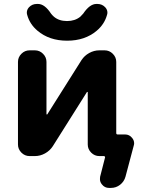

<svg xmlns="http://www.w3.org/2000/svg" viewBox="-20 -796 701 954"><path d="M393.6 -728.5Q425.8 -776.4 459 -776.4H463.9Q487.3 -776.4 502.9 -759.8Q513.7 -748 513.7 -733.4Q513.7 -727.5 511.7 -721.7Q499 -675.8 460.9 -643.6Q402.3 -593.8 313.5 -593.8Q224.6 -593.8 166 -643.6Q127.9 -675.8 115.2 -721.7Q113.3 -727.5 113.3 -733.4Q113.3 -748 124 -759.8Q139.6 -776.4 163.1 -776.4H168.9Q202.1 -776.4 233.4 -728.5Q239.3 -720.7 248 -712.9Q273.4 -691.4 313 -691.4Q352.5 -691.4 378.9 -712.9Q386.7 -720.7 393.6 -728.5ZM416 -337.9Q416 -338.9 414.6 -339.4Q413.1 -339.8 412.1 -338.9L242.2 -69.3Q227.5 -46.9 203.6 -33.7Q179.7 -20.5 153.3 -20.5H127Q103.5 -20.5 86.4 -37.6Q69.3 -54.7 69.3 -78.1V-488.3Q69.3 -511.7 86.4 -528.8Q103.5 -545.9 127 -545.9H153.3Q176.8 -545.9 193.8 -528.8Q210.9 -511.7 210.9 -488.3V-228.5Q210.9 -227.5 212.4 -227.1Q213.9 -226.6 214.8 -227.5L384.8 -497.1Q399.4 -519.5 423.3 -532.7Q447.3 -545.9 473.6 -545.9H500Q523.4 -545.9 540.5 -528.8Q557.6 -511.7 557.6 -488.3V-134.8Q557.6 -127.9 564.5 -127.9H601.6Q623 -127.9 636.7 -110.4Q646.5 -98.6 646.5 -84Q646.5 -78.1 644.5 -72.3L603.5 82Q596.7 106.4 576.7 122.1Q556.6 137.7 531.2 137.7H521.5Q500 137.7 486.3 120.1Q476.6 108.4 476.6 93.8Q476.6 87.9 477.5 82L502 -13.7Q502.9 -15.6 501 -18.1Q499 -20.5 496.1 -20.5H486.3H473.6Q450.2 -20.5 433.1 -37.6Q416 -54.7 416 -78.1Z"/></svg>

Font: Gen Jyuu Gothic Bold
Style: Bold
Weight: 700
Designer: [Source Han Sans]
Ryoko NISHIZUKA  (kana & ideographs); Paul D. Hunt (Latin, Greek & Cyrillic); Wenlong ZHANG  (bopomofo
Version: Version 1.002.20150607